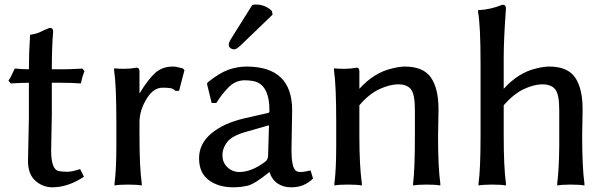

<svg xmlns="http://www.w3.org/2000/svg" viewBox="-20 -795 2639 834"><path d="M16.6 -445.3Q24.4 -453.1 43 -495.1L44.9 -497.1H47.9Q78.1 -494.1 105.5 -494.1Q105.5 -565.4 110.4 -637.7V-643.6L113.3 -644.5Q140.6 -648.4 156.2 -656.7Q171.9 -665 195.3 -673.8H197.3Q210.9 -673.8 210.9 -658.2Q205.1 -591.8 205.1 -494.1H254.9Q288.1 -494.1 335.9 -497.1H337.9L346.7 -486.3L337.9 -460L331.1 -432.6H328.1Q294.9 -435.5 245.1 -435.5H205.1V-294.9L202.1 -141.6Q202.1 -55.7 237.3 -51.8Q252 -48.8 272 -48.8Q292 -48.8 328.1 -60.5L344.7 -27.3Q275.4 18.6 207 18.6Q166 18.6 133.8 -9.8Q101.6 -38.1 101.6 -95.7L105.5 -282.2V-435.5Q73.2 -435.5 28.3 -432.6H26.4Z M475.6 -489.3V-498H479.5Q493.2 -496.1 520 -496.1Q546.9 -496.1 573.2 -501H574.2Q585 -501 585.9 -486.3V-388.7Q623 -450.2 653.8 -478Q684.6 -505.9 731.4 -505.9Q746.1 -505.9 773.4 -498H774.4L781.2 -490.2L757.8 -400.4H742.2Q731.4 -411.1 717.3 -412.6Q703.1 -414.1 686.5 -414.1Q648.4 -414.1 620.1 -371.1Q585.9 -318.4 585.9 -263.7V-204.1Q585.9 -69.3 595.7 2V10.7Q576.2 6.8 536.1 6.8Q498 6.8 477.5 10.7V2Q485.4 -58.6 485.4 -160.2V-266.6Q485.4 -426.8 475.6 -489.3Z M1039.1 -280.3 1145.5 -304.7Q1150.4 -304.7 1150.4 -314.5Q1150.4 -431.6 1077.1 -443.4Q1058.6 -446.3 1043.9 -446.3Q1003.9 -446.3 974.6 -417.5Q945.3 -388.7 920.9 -349.6L919.9 -347.7H899.4L878.9 -431.6L883.8 -438.5Q933.6 -478.5 972.7 -492.2Q1011.7 -505.9 1050.8 -505.9Q1249 -505.9 1249 -316.4L1246.1 -141.6Q1246.1 -72.3 1263.7 -54.7Q1270.5 -47.9 1285.6 -47.9Q1300.8 -47.9 1329.1 -54.7L1339.8 -19.5Q1300.8 19.5 1243.2 18.6Q1210.9 18.6 1186 2Q1161.1 -14.6 1150.4 -47.9Q1085.9 4.9 1055.2 11.7Q1024.4 18.6 993.2 18.6Q928.7 18.6 886.7 -12.7Q844.7 -43.9 844.7 -107.4Q844.7 -170.9 897.9 -215.3Q951.2 -259.8 1039.1 -280.3ZM1019.5 -47.9Q1072.3 -47.9 1130.9 -91.8Q1144.5 -101.6 1144.5 -119.1L1148.4 -251L1056.6 -224.6Q990.2 -207 968.3 -179.7Q946.3 -152.3 946.3 -120.6Q946.3 -88.9 967.8 -68.4Q989.3 -47.9 1019.5 -47.9ZM988.3 -633.8 1075.2 -772.5Q1081.1 -775.4 1089.8 -775.4Q1132.8 -775.4 1161.1 -747.1L1164.1 -731.4L1031.2 -603.5Q1007.8 -580.1 997.6 -580.6Q987.3 -581.1 980.5 -586.4Q973.6 -591.8 973.6 -601.6Q973.6 -611.3 988.3 -633.8Z M1430.7 -489.3V-498H1434.6Q1448.2 -496.1 1475.6 -496.1Q1502.9 -496.1 1529.3 -501H1530.3Q1540 -501 1541 -486.3V-409.2Q1605.5 -480.5 1684.6 -498Q1716.8 -505.9 1738.3 -505.9Q1818.4 -505.9 1851.6 -458.5Q1884.8 -411.1 1884.8 -320.3L1882.8 -204.1Q1882.8 -69.3 1892.6 2V10.7Q1873 6.8 1833 6.8Q1794.9 6.8 1774.4 10.7V2Q1782.2 -59.6 1782.2 -204.1V-317.4Q1782.2 -386.7 1764.6 -407.7Q1747.1 -428.7 1710.4 -428.7Q1673.8 -428.7 1628.9 -408.2Q1584 -387.7 1541 -337.9V-204.1Q1541 -77.1 1551.8 2V10.7Q1532.2 6.8 1490.2 6.8Q1452.1 6.8 1432.6 10.7V2Q1440.4 -58.6 1440.4 -160.2V-266.6Q1440.4 -426.8 1430.7 -489.3Z M2056.6 -742.2V-751H2060.5Q2112.3 -753.9 2162.1 -774.4H2164.1Q2177.7 -774.4 2177.7 -757.8Q2168 -625 2168 -543V-409.2Q2232.4 -480.5 2310.5 -498Q2342.8 -505.9 2365.2 -505.9Q2445.3 -505.9 2478 -458.5Q2510.7 -411.1 2510.7 -320.3L2508.8 -204.1Q2508.8 -69.3 2518.6 2V10.7Q2499 6.8 2459 6.8Q2420.9 6.8 2400.4 10.7V2Q2408.2 -58.6 2409.2 -160.2V-317.4Q2409.2 -386.7 2391.1 -407.7Q2373 -428.7 2336.4 -428.7Q2299.8 -428.7 2255.9 -408.2Q2211.9 -387.7 2168 -337.9V-204.1Q2168 -69.3 2177.7 2V10.7Q2158.2 6.8 2118.2 6.8Q2079.1 6.8 2058.6 10.7V2Q2067.4 -59.6 2067.4 -204.1V-519.5Q2067.4 -684.6 2056.6 -742.2Z"/></svg>

Font: GenEi LateMin P v2
Style: Medium
Weight: 500
Designer: o_tamon (Modified)
Foundry: o_tamon / Adobe Systems Incorporated / FONT 910 / Philipp H. Poll
Version: Version 2.1;Original Version 1.004